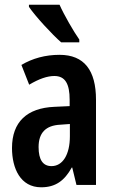

<svg xmlns="http://www.w3.org/2000/svg" viewBox="-20 -786 486 816"><path d="M233 -766H103V-757C129 -718 203 -638 240 -606H317V-618C293 -652 252 -723 233 -766ZM233 -553C173 -553 118 -538 71 -510L104 -426C146 -451 181 -463 211 -463C257 -463 276 -430 276 -362V-335L211 -332C95 -327 31 -268 31 -157C31 -70 67 10 155 10C216 10 254 -18 285 -74H287L305 0H388V-362C388 -487 338 -553 233 -553ZM236 -256 277 -259V-207C277 -128 246 -80 199 -80C163 -80 144 -106 144 -161C144 -221 174 -253 236 -256Z"/></svg>

Font: Noto Sans Khmer ExtraCondensed SemiBold
Style: Regular
Weight: 600
Width: 2
Designer: Danh Hong and the Monotype Design Team
Foundry: Monotype Imaging Inc.
Version: Version 2.004